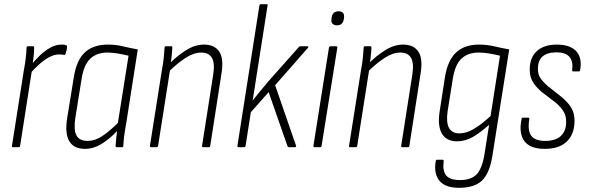

<svg xmlns="http://www.w3.org/2000/svg" viewBox="-20 -703 2811 917"><path d="M42 0Q36 0 37 -6L94 -368Q100 -398 103 -425.5Q106 -453 107 -476Q107 -482 113 -482H138Q143 -482 143 -476Q143 -454 140 -428Q137 -402 133 -381V-371L76 -6Q75 0 68 0ZM123 -351 128 -392Q147 -415 170 -437.5Q193 -460 219.5 -475Q246 -490 273 -490Q281 -490 286.5 -489.5Q292 -489 296 -487Q300 -486 300 -481Q300 -473 298 -463.5Q296 -454 293 -446Q291 -439 285 -441Q281 -442 275.5 -442.5Q270 -443 262 -443Q239 -443 215 -430Q191 -417 167.5 -396Q144 -375 123 -351Z M386 8Q333 8 311 -28.5Q289 -65 301 -140L332 -331Q345 -416 385.5 -453Q426 -490 495 -490Q533 -490 566 -482Q599 -474 638 -467L583 -115Q576 -78 573 -52.5Q570 -27 569 -6Q569 0 563 0H538Q532 0 532 -6Q533 -23 535 -41Q537 -59 539 -77Q502 -38 464 -15Q426 8 386 8ZM399 -30Q433 -30 467.5 -52.5Q502 -75 543 -116L594 -437Q569 -443 542.5 -447.5Q516 -452 494 -452Q443 -452 412 -423.5Q381 -395 370 -328L340 -141Q331 -85 344.5 -57.5Q358 -30 399 -30Z M951 0Q944 0 945 -6L998 -345Q1007 -400 992.5 -426Q978 -452 941 -452Q906 -452 867 -427Q828 -402 784 -359L788 -398Q828 -438 870 -464Q912 -490 954 -490Q1005 -490 1027.5 -456Q1050 -422 1037 -347L984 -6Q983 0 977 0ZM701 0Q695 0 696 -6L753 -367Q759 -398 762 -426.5Q765 -455 766 -476Q766 -482 772 -482H798Q803 -482 803 -476Q802 -454 799 -427.5Q796 -401 792 -382L793 -375L735 -6Q734 0 727 0Z M1119 0Q1113 0 1114 -7L1219 -677Q1221 -683 1227 -683H1253Q1260 -683 1258 -677L1206 -346Q1202 -317 1197 -287.5Q1192 -258 1187 -225H1188Q1208 -249 1226.5 -272Q1245 -295 1264 -317L1406 -477Q1409 -482 1415 -482H1449Q1452 -482 1453 -480Q1454 -478 1451 -475L1294 -296L1394 -7Q1395 -4 1393.5 -2Q1392 0 1389 0H1360Q1355 0 1353 -5L1263 -263L1178 -167L1153 -7Q1152 0 1145 0Z M1483 0Q1476 0 1477 -7L1551 -475Q1553 -482 1559 -482H1585Q1592 -482 1591 -475L1516 -7Q1515 0 1509 0ZM1589 -582Q1576 -582 1568.5 -589.5Q1561 -597 1563 -611L1564 -619Q1568 -649 1597 -649Q1612 -649 1618.5 -641Q1625 -633 1623 -619L1622 -611Q1617 -582 1589 -582Z M1902 0Q1895 0 1896 -6L1949 -345Q1958 -400 1943.5 -426Q1929 -452 1892 -452Q1857 -452 1818 -427Q1779 -402 1735 -359L1739 -398Q1779 -438 1821 -464Q1863 -490 1905 -490Q1956 -490 1978.5 -456Q2001 -422 1988 -347L1935 -6Q1934 0 1928 0ZM1652 0Q1646 0 1647 -6L1704 -367Q1710 -398 1713 -426.5Q1716 -455 1717 -476Q1717 -482 1723 -482H1749Q1754 -482 1754 -476Q1753 -454 1750 -427.5Q1747 -401 1743 -382L1744 -375L1686 -6Q1685 0 1678 0Z M2267 -490Q2306 -490 2339.5 -482Q2373 -474 2412 -467L2332 39Q2319 123 2283 158.5Q2247 194 2172 194Q2106 194 2078.5 160Q2051 126 2061 66Q2063 60 2067 60H2094Q2100 60 2099 67Q2093 113 2111 135Q2129 157 2177 157Q2228 157 2254.5 131.5Q2281 106 2293 39L2316 -107Q2275 -70 2238.5 -49Q2202 -28 2163 -28Q2112 -28 2090.5 -65Q2069 -102 2080 -172L2105 -334Q2118 -415 2158.5 -452.5Q2199 -490 2267 -490ZM2174 -66Q2207 -66 2243.5 -87.5Q2280 -109 2323 -149L2368 -437Q2343 -443 2317 -447.5Q2291 -452 2266 -452Q2216 -452 2185 -424Q2154 -396 2143 -329L2118 -173Q2110 -118 2124.5 -92Q2139 -66 2174 -66Z M2581 8Q2512 8 2484.5 -29Q2457 -66 2471 -134Q2471 -141 2476 -141H2503Q2509 -141 2508 -133Q2499 -80 2517 -55Q2535 -30 2584 -30Q2633 -30 2658.5 -53.5Q2684 -77 2684 -121Q2684 -149 2672.5 -169Q2661 -189 2635 -212L2567 -264Q2539 -288 2524.5 -312.5Q2510 -337 2510 -371Q2510 -428 2544 -459Q2578 -490 2640 -490Q2702 -490 2731.5 -459Q2761 -428 2751 -369Q2750 -362 2745 -362H2718Q2711 -362 2713 -369Q2723 -453 2638 -453Q2549 -453 2549 -374Q2549 -349 2560 -331.5Q2571 -314 2596 -292L2663 -239Q2695 -212 2709.5 -186.5Q2724 -161 2724 -126Q2724 -63 2687.5 -27.5Q2651 8 2581 8Z"/></svg>

Font: Sofia Sans Condensed ExtraLight
Style: Italic
Weight: 250
Italic angle: -9°
Version: Version 4.100